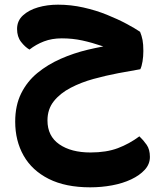

<svg xmlns="http://www.w3.org/2000/svg" viewBox="-20 -461 674 821"><path d="M228 -441Q283 -441 336.5 -429Q390 -417 437 -398Q484 -379 520.5 -359.5Q557 -340 579 -325Q586 -308 589.5 -290Q593 -272 593 -243Q593 -220 589.5 -198.5Q586 -177 580 -165Q538 -158 485.5 -148Q433 -138 380 -123.5Q327 -109 282 -85.5Q237 -62 210 -28Q183 6 183 54Q183 121 233.5 156Q284 191 367 191Q435 191 484 172.5Q533 154 576 122Q593 138 607 158Q621 178 621 210Q621 241 599 265Q577 289 541 306Q505 323 459.5 331.5Q414 340 366 340Q260 340 188.5 304Q117 268 81 204.5Q45 141 45 59Q45 -10 70.5 -61.5Q96 -113 140 -149Q184 -185 239.5 -209.5Q295 -234 356 -248.5Q417 -263 476 -271L518 -229Q464 -248 418.5 -263.5Q373 -279 331.5 -288Q290 -297 244 -297Q202 -297 168 -284Q134 -271 106 -249Q87 -260 70 -282Q53 -304 53 -337Q53 -372 78 -395Q103 -418 142.5 -429.5Q182 -441 228 -441Z"/></svg>

Font: Baloo Bhaijaan 2
Style: Bold
Weight: 700
Designer: Sanskriti Dholi, Noopur Datye and Ek Type
Foundry: Ek Type
Version: Version 1.701